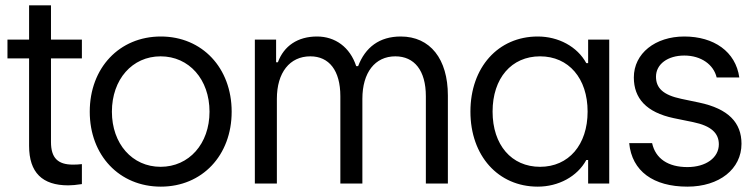

<svg xmlns="http://www.w3.org/2000/svg" viewBox="-20 -696 2853 728"><path d="M238.8 6.8C252.9 6.8 267.6 5.4 290.5 2V-73.7C277.8 -72.3 267.6 -71.8 256.8 -71.8C199.7 -71.8 173.3 -96.7 173.3 -157.7V-474.6H290.5V-545.9H173.3V-675.8H90.3V-545.9H8.3V-474.6H90.3V-143.1C90.3 -41.5 140.6 6.8 238.8 6.8Z M589.8 11.7C746.6 11.7 858.4 -106.9 858.4 -272.5C858.4 -438.5 746.6 -557.6 589.8 -557.6C432.6 -557.6 320.3 -438.5 320.3 -272.5C320.3 -106.9 432.6 11.7 589.8 11.7ZM404.3 -272.5C404.3 -395 481.4 -482.4 588.9 -482.4C696.8 -482.4 774.4 -395 774.4 -272.5C774.4 -150.9 696.8 -63.5 588.9 -63.5C481.4 -63.5 404.3 -150.9 404.3 -272.5Z M946.3 0H1029.8V-321.3C1029.8 -420.9 1078.6 -482.4 1156.7 -482.4C1227.5 -482.4 1270.5 -429.2 1270.5 -331.1V0H1354V-321.3C1354 -420.9 1401.9 -482.4 1479 -482.4C1550.8 -482.4 1594.7 -429.2 1594.7 -331.1V0H1678.2V-334C1678.2 -472.2 1611.3 -557.6 1499.5 -557.6C1418.5 -557.6 1365.2 -516.6 1337.9 -445.3H1330.6C1307.1 -517.1 1251 -557.6 1182.1 -557.6C1108.9 -557.6 1056.6 -522 1033.7 -460H1026.9V-545.9H946.3Z M2019 11.7C2097.2 11.7 2168.9 -26.4 2203.1 -89.4H2210V0H2290V-545.9H2210V-456.5H2203.1C2168.9 -519.5 2097.2 -557.6 2019 -557.6C1868.7 -557.6 1763.7 -440.4 1763.7 -272.9C1763.7 -105.5 1868.7 11.7 2019 11.7ZM1847.7 -272.9C1847.7 -399.4 1919.4 -482.4 2027.8 -482.4C2136.2 -482.4 2208 -398.9 2208 -272.9C2208 -147 2136.2 -63.5 2027.8 -63.5C1919.4 -63.5 1847.7 -146.5 1847.7 -272.9Z M2586.4 11.7C2707.5 11.7 2791.5 -55.2 2791.5 -150.9C2791.5 -231 2741.7 -283.7 2630.9 -307.1L2563 -321.3C2494.1 -335.9 2467.3 -362.3 2467.3 -405.3C2467.3 -452.6 2511.7 -485.4 2574.7 -485.4C2638.7 -485.4 2686 -450.7 2697.3 -402.3H2783.2C2769.5 -500.5 2686.5 -557.6 2574.7 -557.6C2464.8 -557.6 2383.3 -493.7 2383.3 -402.3C2383.3 -323.2 2430.7 -270 2534.7 -248L2608.4 -232.9C2676.8 -218.8 2705.6 -190.9 2705.6 -148.9C2705.6 -98.1 2656.7 -62.5 2586.4 -62.5C2513.2 -62.5 2465.3 -94.7 2452.6 -153.3H2365.7C2376 -46.9 2457.5 11.7 2586.4 11.7Z"/></svg>

Font: Guggenheim Sans Display
Style: Regular
Weight: 400
Designer: Modified by Tom Baber under direction of Pentagram Design 2023
Foundry: rsms
Version: Version 1.001;Glyphs 3.1.2 (3151)